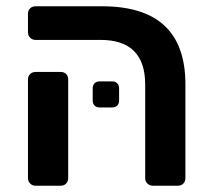

<svg xmlns="http://www.w3.org/2000/svg" viewBox="-20 -591 673 611"><path d="M466 0Q456 0 449 -7Q442 -14 442 -24V-322Q442 -464 300 -464H93Q83 -464 76 -471Q69 -478 69 -488V-547Q69 -558 76 -564.5Q83 -571 93 -571H305Q570 -571 570 -323V-24Q570 -14 563.5 -7Q557 0 546 0ZM93 0Q83 0 76 -7Q69 -14 69 -24V-338Q69 -349 76 -355.5Q83 -362 93 -362H173Q184 -362 190.5 -355.5Q197 -349 197 -338V-24Q197 -14 190.5 -7Q184 0 173 0ZM297 -249Q287 -249 281 -255Q275 -261 275 -271V-310Q275 -320 281 -326Q287 -332 297 -332H337Q347 -332 353 -326Q359 -320 359 -310V-271Q359 -261 353 -255Q347 -249 337 -249Z"/></svg>

Font: Rubik AZ
Style: Regular
Weight: 500
Designer: Hubert and Fischer
Foundry: Hubert & Fischer
Version: Version 2.000